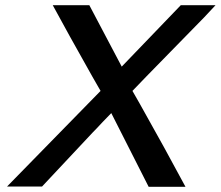

<svg xmlns="http://www.w3.org/2000/svg" viewBox="-20 -714 845 735"><path d="M7 0 365 -366 334 -420Q237 -592 182 -694H322L446 -459Q629 -649 672 -694H805L762 -648Q732 -617 628.5 -511.5Q525 -406 487 -366L515 -317Q613 -143 690 1H549L406 -281L373 -247Q351 -223 335 -207L261 -128Q152 -12 141 0Z"/></svg>

Font: Coval
Style: Medium Italic
Weight: 500
Foundry: Context Ltd
Version: Version 001.000